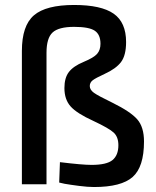

<svg xmlns="http://www.w3.org/2000/svg" viewBox="-20 -741 629 772"><path d="M167 0H68V-536Q68 -638 116.5 -679.5Q165 -721 278 -721Q387 -721 437 -686Q487 -651 487 -572Q487 -519 467 -492Q447 -465 401 -444Q364 -427 352.5 -418Q341 -409 341 -395Q341 -380 357.5 -368Q374 -356 432 -328Q505 -292 532 -261Q559 -230 559 -172Q559 -70 513.5 -29.5Q468 11 358 11Q333 11 298 6.5Q263 2 240 -2L218 -7L221 -89Q311 -78 348 -78Q409 -78 432.5 -97.5Q456 -117 456 -157Q456 -190 437.5 -207.5Q419 -225 355 -255Q289 -285 264 -313Q239 -341 239 -387Q239 -428 257 -451.5Q275 -475 316 -492Q357 -509 370.5 -524.5Q384 -540 384 -565Q384 -602 361 -617.5Q338 -633 278 -633Q216 -633 191.5 -610.5Q167 -588 167 -529Z"/></svg>

Font: TitilliumText
Style: Medium
Weight: 500
Designer: Accademia di Belle Arti di Urbino and others
Foundry: Accademia di Belle Arti di Urbino and others.
Version: Version 60.001